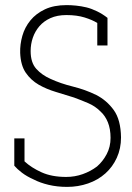

<svg xmlns="http://www.w3.org/2000/svg" viewBox="-20 -724 518 752"><path d="M393 -45Q421 -70 437.5 -106Q454 -142 454 -186Q453 -255 425.5 -293Q398 -331 357 -352Q314 -373 265.5 -385Q217 -397 178 -415Q144 -430 122 -454.5Q100 -479 100 -524Q100 -551 108.5 -576Q117 -601 134 -621Q151 -641 177.5 -653Q204 -665 240 -665Q281 -665 311.5 -655.5Q342 -646 361 -634V-546H401V-654Q382 -669 360.5 -679.5Q339 -690 319 -695Q298 -700 278 -702Q258 -704 241 -704Q191 -704 156 -687.5Q121 -671 99 -644Q77 -617 67.5 -583.5Q58 -550 59 -517Q61 -468 81 -439Q101 -410 132 -392Q162 -375 198.5 -364Q235 -353 270 -342Q300 -331 326.5 -319.5Q353 -308 373 -288Q392 -271 402.5 -245Q413 -219 413 -184Q413 -149 398 -120.5Q383 -92 360 -72Q335 -53 304 -42Q273 -31 239 -31Q183 -31 143 -49Q103 -67 76 -92V-182H36V-75Q47 -62 66 -47.5Q85 -33 112 -21Q137 -8 170.5 0Q204 8 243 8Q286 8 325 -5.5Q364 -19 393 -45Z"/></svg>

Font: Josefin Slab Thin
Style: Regular
Weight: 400
Version: Version 2.000